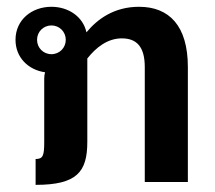

<svg xmlns="http://www.w3.org/2000/svg" viewBox="-20 -528 623 557"><path d="M129.2 -370.8C105.8 -370.8 87.5 -389.2 87.5 -412.5C87.5 -435.8 105.8 -454.2 129.2 -454.2C152.5 -454.2 170.8 -435.8 170.8 -412.5C170.8 -389.2 152.5 -370.8 129.2 -370.8ZM83.3 8.3C203.3 8.3 233.3 -29.2 233.3 -116.7V-358.3C258.3 -390 291.7 -416.7 333.3 -416.7C375.8 -416.7 400 -393.3 400 -333.3V0H525V-333.3C525 -453.3 470.8 -508.3 383.3 -508.3C310.8 -508.3 262.5 -472.5 230.8 -434.2C220.8 -480 178.3 -508.3 129.2 -508.3C72.5 -508.3 25 -470.8 25 -412.5C25 -360.8 62.5 -325 110.8 -318.3C109.2 -313.3 108.3 -307.5 108.3 -300V-116.7C108.3 -76.7 105 -66.7 83.3 -66.7Z"/></svg>

Font: BoonHome
Style: Bold
Weight: 700
Designer: Sungsit Sawaiwan
Foundry: Sungsit Sawaiwan
Version: Version 0.2